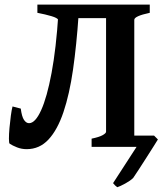

<svg xmlns="http://www.w3.org/2000/svg" viewBox="-20 -635 723 830"><path d="M95.2 9.8Q73.2 9.8 53.5 2Q33.7 -5.9 22 -13.7Q18.6 -15.6 18.6 -35.4Q18.6 -55.2 21 -82.3Q23.4 -109.4 26.9 -135Q30.3 -160.6 34.2 -174.8L69.8 -165.5Q74.2 -130.9 83.7 -116.7Q93.3 -102.5 105.5 -102.5Q132.3 -102.5 157.7 -158.2Q183.1 -213.9 202.9 -319.6Q222.7 -425.3 232.4 -575.7L319.8 -570.8Q311 -440.9 295.7 -334.2Q280.3 -227.5 254.4 -150.6Q228.5 -73.7 189.7 -32Q150.9 9.8 95.2 9.8ZM263.7 -536.6 231.9 -549.3Q228 -557.6 202.4 -565.2Q176.8 -572.8 141.6 -579.6V-615.2H627.4V-579.6Q560.5 -565.4 560.5 -549.3V-45.9Q560.5 -40 576.2 -37.8Q591.8 -35.6 627.4 -35.6V0H376V-35.6Q409.2 -42.5 423.8 -50.8Q438.5 -59.1 438.5 -65.4V-556.6H306.2ZM646 -48.8 662.6 -32.2Q659.2 -26.9 645.3 -4.4Q631.3 18.1 613 46.4Q594.7 74.7 578.9 99.4Q563 124 555.7 134.3Q543.9 146 521.7 158.2Q499.5 170.4 486.8 174.3Q477.1 167.5 468.8 156.7L570.3 0L521 -48.8Z"/></svg>

Font: Gentium Plus
Style: Bold
Weight: 700
Designer: Victor Gaultney, Annie Olsen, Iska Routamaa, Becca Hirsbrunner
Foundry: SIL International
Version: Version 6.101